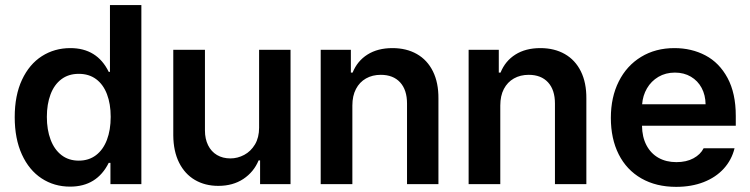

<svg xmlns="http://www.w3.org/2000/svg" viewBox="-20 -727 2962 758"><path d="M38.1 -264.6Q38.1 -350.6 66.9 -412.1Q95.7 -473.6 145.5 -505.4Q195.3 -537.1 257.8 -537.1Q363.3 -537.1 409.2 -443.4H414.1V-707H538.1V0H416V-84H409.2Q362.3 9.8 256.8 9.8Q193.8 9.8 144.3 -22.7Q94.7 -55.2 66.4 -117.2Q38.1 -179.2 38.1 -264.6ZM417 -265.6Q417 -316.9 402.3 -355.2Q387.7 -393.6 359.4 -414.6Q331.1 -435.5 291 -435.5Q250.5 -435.5 222.2 -414.1Q193.8 -392.6 179.4 -354Q165 -315.4 165 -265.6Q165 -214.8 179.7 -175.8Q194.3 -136.7 222.7 -114.7Q251 -92.8 291 -92.8Q330.6 -92.8 358.9 -114.3Q387.2 -135.7 402.1 -174.8Q417 -213.9 417 -265.6Z M1002.9 -530.3H1127V0H1006.8V-93.8H1001Q981.9 -47.9 940.7 -20.5Q899.4 6.8 841.8 6.8Q789.6 6.8 749.5 -16.6Q709.5 -40 687 -85Q664.6 -129.9 664.1 -192.4V-530.3H789.1V-211.9Q789.1 -178.7 801.5 -153.6Q814 -128.4 836.7 -115Q859.4 -101.6 889.6 -101.6Q918 -101.6 944.1 -115.5Q970.2 -129.4 986.6 -156.7Q1002.9 -184.1 1002.9 -222.7Z M1371.1 0H1246.1V-530.3H1365.2V-440.4H1372.1Q1390.6 -486.3 1430.9 -511.7Q1471.2 -537.1 1529.3 -537.1Q1584.5 -537.1 1625.7 -513.7Q1667 -490.2 1689.2 -445.3Q1711.4 -400.4 1710.9 -337.9V0H1586.9V-318.4Q1586.9 -372.1 1559.6 -401.9Q1532.2 -431.6 1483.4 -431.6Q1450.2 -431.6 1424.8 -417.2Q1399.4 -402.8 1385.3 -375.7Q1371.1 -348.6 1371.1 -310.5Z M1955.1 0H1830.1V-530.3H1949.2V-440.4H1956.1Q1974.6 -486.3 2014.9 -511.7Q2055.2 -537.1 2113.3 -537.1Q2168.5 -537.1 2209.7 -513.7Q2251 -490.2 2273.2 -445.3Q2295.4 -400.4 2294.9 -337.9V0H2170.9V-318.4Q2170.9 -372.1 2143.6 -401.9Q2116.2 -431.6 2067.4 -431.6Q2034.2 -431.6 2008.8 -417.2Q1983.4 -402.8 1969.2 -375.7Q1955.1 -348.6 1955.1 -310.5Z M2391.6 -261.7Q2391.6 -343.3 2422.9 -405.5Q2454.1 -467.8 2511 -502.4Q2567.9 -537.1 2642.6 -537.1Q2710 -537.1 2764.9 -508.3Q2819.8 -479.5 2852.3 -419.2Q2884.8 -358.9 2884.8 -269.5V-230.5H2514.6Q2515.1 -186 2532.2 -153.6Q2549.3 -121.1 2579.6 -104Q2609.9 -86.9 2650.4 -86.9Q2689.9 -86.9 2717.8 -102.1Q2745.6 -117.2 2757.8 -141.6H2879.9Q2868.7 -95.7 2837.4 -61.3Q2806.2 -26.9 2758.1 -8.1Q2710 10.7 2649.4 10.7Q2570.3 10.7 2512 -22.7Q2453.6 -56.2 2422.6 -117.7Q2391.6 -179.2 2391.6 -261.7ZM2765.6 -315.4Q2765.1 -351.6 2750 -379.9Q2734.9 -408.2 2707.5 -424.3Q2680.2 -440.4 2644.5 -440.4Q2607.9 -440.4 2579.3 -423.6Q2550.8 -406.7 2534.2 -378.2Q2517.6 -349.6 2515.1 -315.4Z"/></svg>

Font: Pretendard SemiBold
Style: Regular
Weight: 600
Designer: Base glyphs from Inter by Rasmus Andersson; Hangeul glyphs from Noto Sans CJK(Source Han Sans) by Jang Soo-young and Kan
Foundry: Kil Hyung-jin
Version: Version 1.309